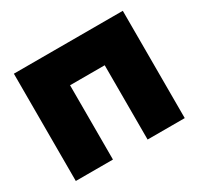

<svg xmlns="http://www.w3.org/2000/svg" viewBox="-115 -647 814 787"><g transform="rotate(-30 292.0 -254.0)"><path d="M34.2 -507.8H549.8V0H374V-351.6H210V0H34.2Z"/></g></svg>

Font: Giphurs Black
Style: Regular
Weight: 900
Version: Version 0.920; ttfautohint (v1.8.4.7-5d5b)